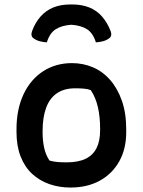

<svg xmlns="http://www.w3.org/2000/svg" viewBox="-20 -830 640 861"><path d="M303 -547Q352 -547 396 -528.5Q440 -510 473.5 -472Q507 -434 526.5 -378.5Q546 -323 546 -250V-237Q546 -162 514.5 -106Q483 -50 427 -19.5Q371 11 296 11Q245 11 201 -4.5Q157 -20 124 -50.5Q91 -81 72.5 -128Q54 -175 54 -238V-250Q54 -340 85.5 -407Q117 -474 173.5 -510.5Q230 -547 303 -547ZM317 -434Q268 -434 235.5 -412Q203 -390 187 -347Q171 -304 171 -242V-235Q171 -200 178 -167.5Q185 -135 202 -110Q220 -105 238 -103.5Q256 -102 279 -102Q331 -102 364 -118Q397 -134 413 -166Q429 -198 429 -246V-252Q429 -306 419 -349.5Q409 -393 387 -426Q373 -431 356.5 -432.5Q340 -434 317 -434ZM300 -719Q257 -716 230 -699Q203 -682 190 -640Q174 -641 158.5 -645Q143 -649 131 -658Q123 -663 121.5 -672Q120 -681 124 -691Q138 -729 162 -756Q186 -783 219 -796.5Q252 -810 296 -810H304Q347 -810 380.5 -796.5Q414 -783 437.5 -756Q461 -729 476 -691Q480 -681 478.5 -672Q477 -663 469 -658Q457 -649 441.5 -645Q426 -641 410 -640Q397 -682 370 -699Q343 -716 300 -719Z"/></svg>

Font: Recursive Monospace Casual SemiBold
Style: Regular
Weight: 600
Version: Version 1.047